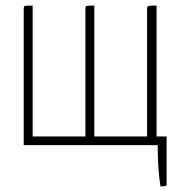

<svg xmlns="http://www.w3.org/2000/svg" viewBox="-20 -520 658 688"><path d="M65 0V-489Q65 -497 68.5 -498.5Q72 -500 97 -500V-31H286V-489Q286 -497 290 -498.5Q294 -500 318 -500V-31H507V-489Q507 -497 511.5 -498.5Q516 -500 541 -500V-31H577V142Q577 148 555 148Q545 84 545 0Z"/></svg>

Font: Yanone Kaffeesatz Thin
Style: Regular
Weight: 250
Designer: Yanone (Cyrillic: Daniel Pouzeot)
Foundry: Yanone
Version: Version 1.003;PS 001.003;hotconv 1.0.88;makeotf.lib2.5.64775